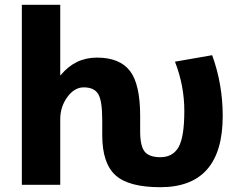

<svg xmlns="http://www.w3.org/2000/svg" viewBox="-20 -770 994 800"><path d="M564 -223Q564 -161 583 -138Q602 -115 648 -115Q700 -115 724 -157Q748 -199 748 -308Q748 -413 709 -513L864 -540Q908 -419 908 -287Q908 10 648 10Q516 10 461 -40Q406 -90 406 -207V-270Q406 -351 389 -378.5Q372 -406 329 -406Q290 -406 260.5 -365.5Q231 -325 231 -273V0H71V-750H231V-457H233Q293 -530 384 -530Q478 -530 521 -475Q564 -420 564 -287Z"/></svg>

Font: M PLUS 1p ExtraBold
Style: Regular
Weight: 800
Version: Version 1.062